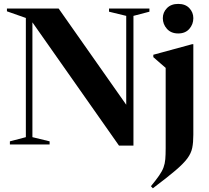

<svg xmlns="http://www.w3.org/2000/svg" viewBox="-20 -760 1101 1010"><path d="M116 -38.5V-665.5L16.5 -700.5V-715H288.5L644 -209V-676.5L553.5 -698.5V-715H766V-698.5L682 -676.5V6H606L150.5 -642.5V-38.5L241 -16.5V0H32V-16.5ZM917.5 -584Q880 -584 858.2 -608.2Q836.5 -632.5 836.5 -664.5Q836.5 -695 858.2 -717.2Q880 -739.5 917.5 -739.5Q955 -739.5 976 -717.2Q997 -695 997 -664.5Q997 -632.5 976 -608.2Q955 -584 917.5 -584ZM851.5 -403Q843 -410.5 826.2 -424.8Q809.5 -439 786.5 -459.5V-472L990.5 -527.5H997V-51Q997 -10.5 991.2 18Q985.5 46.5 965 74Q944.5 101.5 901.5 138Q858.5 174.5 784 230.5L774 219.5Q801.5 186 817.2 163.2Q833 140.5 840.2 120.8Q847.5 101 849.5 77.5Q851.5 54 851.5 19Z"/></svg>

Font: Newsreader Display SemiBold
Style: Regular
Weight: 600
Designer: Hugues Gentile
Foundry: Production Type
Version: Version 1.001